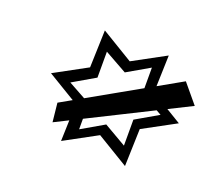

<svg xmlns="http://www.w3.org/2000/svg" viewBox="-62 -757 512 448"><g transform="rotate(20 194.0 -532.5)"><path d="M84.5 -476.6 349.1 -626 388.2 -579.1 89.4 -429.7ZM264.6 -435.5V-500L320.3 -532.2L263.7 -564.5V-628.9L208 -596.7L152.3 -627.9V-563.5L96.7 -531.2L153.3 -500V-435.5L209 -467.8ZM283.2 -391.6 204.1 -439.5 123 -395.5 126 -488.3 46.9 -536.1 127.9 -580.1 130.9 -672.9 210 -625 291 -668.9 288.1 -576.2 367.2 -528.3 286.1 -484.4Z"/></g></svg>

Font: Urdu Khush Khati
Style: Regular
Weight: 400
Version: Version 001.500